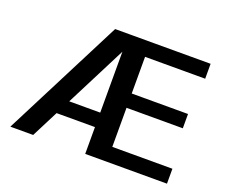

<svg xmlns="http://www.w3.org/2000/svg" viewBox="-112 -845 1189 1016"><g transform="rotate(20 482.5 -337.5)"><path d="M31 0H159.5L480.5 -630.5V-675H375.5ZM186.5 -151H478.5V-232.5H212.5ZM452.5 0H913V-84H574.5V-304H891.5V-384.5H574.5V-591H913V-675H452.5Z"/></g></svg>

Font: Anybody UltraCondensed Thin Medium
Style: Regular
Weight: 500
Version: Version 1.111